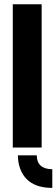

<svg xmlns="http://www.w3.org/2000/svg" viewBox="-20 -704 269 916"><path d="M229.5 192.4Q108.4 192.4 75.2 97.7Q65.4 69.3 65.4 37.1H155.3Q156.2 102.5 229.5 103.5ZM41 0V-683.6H178.7V0Z"/></svg>

Font: Post No Bills Colombo ExtraBold
Style: Regular
Weight: 800
Designer: Kosala Senevirathne, Siva Puranthara, Lasantha Premarathna, Tharique Azeez
Foundry: Mooniak
Version: Version 1.220 ; ttfautohint (v1.6)